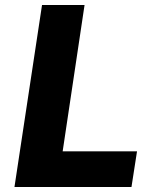

<svg xmlns="http://www.w3.org/2000/svg" viewBox="-20 -743 612 763"><path d="M37.5 0 147 -723H316L229 -141.5H524.5L502.5 0Z"/></svg>

Font: Public Sans Thin ExtraBold
Style: Italic
Weight: 800
Italic angle: -8°
Version: Version 2.001